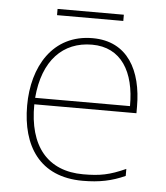

<svg xmlns="http://www.w3.org/2000/svg" viewBox="-49 -682 638 736"><g transform="rotate(5 270.0 -314.0)"><path d="M398 -638H143V-614H398ZM287 -538C133 -538 59 -408 59 -259C59 -104 130 10 296 10C360 10 408 0 459 -23V-50C397 -22 360 -15 296 -15C159 -15 84 -105 86 -266H479V-291C479 -430 422 -538 287 -538ZM287 -513C399 -513 453 -423 452 -291H87C99 -436 175 -513 287 -513Z"/></g></svg>

Font: Noto Sans Sinhala Thin
Style: Regular
Weight: 100
Designer: Jelle Bosma - Monotype Design Team
Foundry: Monotype Imaging Inc.
Version: Version 2.006